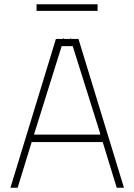

<svg xmlns="http://www.w3.org/2000/svg" viewBox="-20 -883 632 903"><path d="M29 0ZM463 -215H129L63 0H29L243 -700H276L282 -705L280 -700H312L310 -705L316 -700H349L563 0H529ZM452 -250 450 -257 451 -256 322 -666H270L142 -257L140 -250ZM152 -863H439V-832H152Z"/></svg>

Font: Cairo ExtraLight
Style: Regular
Weight: 250
Designer: Mohamed Gaber, the designers of Titillium
Foundry: Kief Type Foundry
Version: Version 2.009; ttfautohint (v1.5.33-1714) -l 8 -r 50 -G 200 